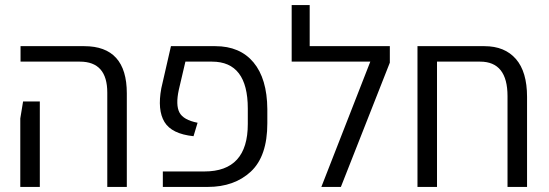

<svg xmlns="http://www.w3.org/2000/svg" viewBox="-20 -737 2166 757"><path d="M403 0V-372Q403 -494 295 -494H61V-555H312Q480 -555 480 -369V0ZM60 0V-270L71 -337H137V0Z M622 0V-61H786Q957 -61 957 -248V-309Q957 -494 816 -494H711L685 -383Q672 -323 687.5 -293.5Q703 -264 759 -253L743 -200Q657 -209 628.5 -256Q600 -303 616 -389L654 -555H829Q926 -555 979.5 -491Q1033 -427 1034 -307V-251Q1034 -121 969 -60.5Q904 0 799 0Z M1201 -555H1517V-490L1324 0H1247L1440 -494H1130V-717H1201Z M1890 -555Q1970 -555 2014 -504.5Q2058 -454 2058 -355V0H1981V-358Q1981 -494 1873 -494H1703V0H1626V-529V-555Z"/></svg>

Font: Assistant
Style: Regular
Weight: 400
Designer: Hebrew By Ben Nathan, Latin by Paul Hunt
Version: Version 2.001;PS 002.001;hotconv 1.0.88;makeotf.lib2.5.64775